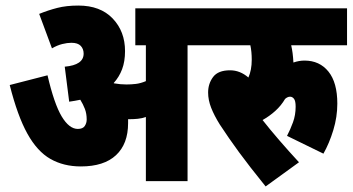

<svg xmlns="http://www.w3.org/2000/svg" viewBox="-20 -652 1269 691"><path d="M441 -209Q441 -134 397.5 -93.5Q354 -53 271 -53Q209 -53 161.5 -80Q114 -107 78.5 -171Q43 -235 15 -346L151 -381Q175 -278 202 -233Q229 -188 260 -188Q278 -188 285 -198.5Q292 -209 292 -222Q292 -243 285.5 -260Q279 -277 269 -293Q250 -289 229 -286L213 -412Q281 -418 281 -459Q281 -476 270.5 -487Q260 -498 237 -498Q222 -498 204 -493.5Q186 -489 167 -478L121 -602Q153 -615 186 -623.5Q219 -632 262 -632Q341 -632 385.5 -585.5Q430 -539 430 -468Q430 -431 419.5 -403Q409 -375 389 -353Q390 -353 391 -352Q413 -348 435 -348Q452 -348 469 -350Q486 -352 505 -360V-489H467V-622H721V-489H655V0H505V-231Q491 -226 476 -224.5Q461 -223 447 -223Q444 -223 441 -223Q441 -216 441 -209Z M1194 -279Q1194 -231 1179.5 -183.5Q1165 -136 1144 -99L1013 -163Q1025 -186 1034.5 -212Q1044 -238 1044 -268Q1044 -289 1038 -296.5Q1032 -304 1024 -304Q1015 -304 1006 -296Q992 -272 971 -253Q950 -234 925 -220Q950 -188 984.5 -148Q1019 -108 1056 -68L936 19Q877 -54 840 -104.5Q803 -155 771 -204Q751 -236 740 -264Q729 -292 729 -319Q729 -351 747 -375Q765 -399 808 -399Q844 -399 874 -373Q886 -400 886 -437Q886 -466 881 -489H709V-622H1229V-489H1028Q1031 -476 1033 -461Q1035 -446 1036 -427Q1056 -434 1076 -434Q1130 -434 1162 -394.5Q1194 -355 1194 -279Z"/></svg>

Font: Noto Sans Devanagari UI ExtraCondensed Black
Style: Regular
Weight: 900
Width: 2
Designer: Jelle Bosma - Monotype Design Team
Foundry: Monotype Imaging Inc.
Version: Version 2.003